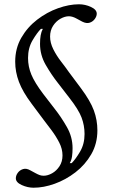

<svg xmlns="http://www.w3.org/2000/svg" viewBox="-20 -730 526 897"><path d="M137 147Q109 147 81.5 134.5Q54 122 54 103Q54 90 63 77.5Q72 65 87.5 60Q103 55 122 66L146 79Q157 85 165.5 88Q174 91 184 91Q203 91 223.5 79.5Q244 68 258 46.5Q272 25 272 -4Q272 -34 257 -63.5Q242 -93 221.5 -120.5Q201 -148 184 -170L128 -245Q86 -301 68.5 -347.5Q51 -394 51 -442Q51 -504 79.5 -553.5Q108 -603 153.5 -638Q199 -673 251 -691.5Q303 -710 349 -710Q378 -710 405 -697.5Q432 -685 432 -666Q432 -654 423 -641.5Q414 -629 399 -624Q384 -619 364 -629L340 -642Q319 -654 302 -654Q283 -654 262.5 -642.5Q242 -631 228 -609.5Q214 -588 214 -559Q214 -530 229 -500Q244 -470 265 -443Q286 -416 302 -393L358 -318Q402 -259 418.5 -214Q435 -169 435 -121Q435 -59 406.5 -9.5Q378 40 332.5 75Q287 110 235.5 128.5Q184 147 137 147ZM306 32H315Q333 14 354 -21.5Q375 -57 375 -104Q375 -144 361 -181Q347 -218 304 -273L250 -343Q220 -381 193.5 -427Q167 -473 167 -525Q167 -548 170 -565Q173 -582 180 -595H171Q153 -577 132 -541.5Q111 -506 111 -459Q111 -419 126.5 -381.5Q142 -344 182 -291L236 -221Q266 -183 292.5 -136.5Q319 -90 319 -38Q319 -16 316.5 1Q314 18 306 32Z"/></svg>

Font: Hedvig Letters Serif 12pt
Style: Regular
Weight: 400
Designer: Alexander Örn & Tor Weibull
Foundry: Kanon Foundry
Version: Version 1.000; ttfautohint (v1.8.4.7-5d5b)